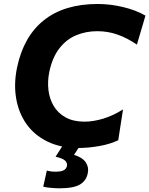

<svg xmlns="http://www.w3.org/2000/svg" viewBox="-20 -748 768 988"><path d="M384.5 13.5Q291 13.5 223.2 -20Q155.5 -53.5 115.2 -111.2Q75 -169 62.8 -243.8Q50.5 -318.5 68 -401.5Q101.5 -561 206.2 -644.2Q311 -727.5 483 -727.5Q547.5 -727.5 614.2 -711.5Q681 -695.5 728.5 -667.5L684.5 -518.5Q633.5 -553 584.2 -570.2Q535 -587.5 480.5 -587.5Q422 -587.5 371.8 -566.5Q321.5 -545.5 285.8 -499.5Q250 -453.5 234 -379.5Q224 -331.5 229.2 -285.5Q234.5 -239.5 256.2 -202.8Q278 -166 317.5 -144Q357 -122 415 -122Q459.5 -122 510.5 -137.2Q561.5 -152.5 613 -185L588.5 -26.5Q547.5 -6.5 491 3.5Q434.5 13.5 384.5 13.5ZM284.5 221Q265.5 221 239.5 218.5Q213.5 216 202.5 212.5L221 129.5Q226 131.5 238.5 133.5Q251 135.5 265.5 135.5Q293.5 135.5 307.2 128.5Q321 121.5 324.5 106Q327.5 92 316 79.5Q304.5 67 266 58.5L320.5 -27H398.5L392.5 0L361 49Q404.5 62 421.5 87.8Q438.5 113.5 431.5 144Q424 181.5 391.8 201.2Q359.5 221 284.5 221Z"/></svg>

Font: Commissioner
Style: Bold Italic
Weight: 700
Italic angle: -12°
Designer: Kostas Bartsokas
Foundry: Kostas Bartsokas
Version: Version 1.000; ttfautohint (v1.8.3)